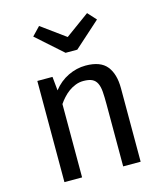

<svg xmlns="http://www.w3.org/2000/svg" viewBox="-117 -879 823 966"><g transform="rotate(-15 294.5 -396.0)"><path d="M98 0V-527H177L184 -455Q216 -496 260.5 -517.5Q305 -539 352 -539Q429 -539 462 -498Q495 -457 495 -383V0H404V-323Q404 -362 402 -389Q400 -416 391.5 -433.5Q383 -451 366.5 -459Q350 -467 321 -467Q300 -467 280.5 -459.5Q261 -452 244.5 -440Q228 -428 214 -412.5Q200 -397 190 -382V0ZM303 -701 428 -792 468 -748 333 -627H272L136 -748L178 -792Z"/></g></svg>

Font: Feura Sans
Style: Regular
Weight: 400
Designer: Carrois Corporate & Edenspiekermann
Foundry: Carrois Corporate GbR & Edenspiekermann AG
Version: Version 1.001